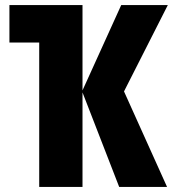

<svg xmlns="http://www.w3.org/2000/svg" viewBox="-20 -734 679 754"><path d="M639 -714 467 -375 636 0H448L304 -371V0H134V-567H17V-714H304V-379L456 -714Z"/></svg>

Font: Noto Sans ExtraCondensed Black
Style: Regular
Weight: 900
Width: 2
Designer: Monotype Design Team
Foundry: Monotype Imaging Inc.
Version: Version 2.013; ttfautohint (v1.8.4.7-5d5b)